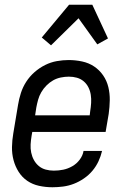

<svg xmlns="http://www.w3.org/2000/svg" viewBox="-20 -781 540 809"><path d="M201 8Q172 8 144.5 2Q117 -4 95 -19Q73 -34 58.5 -57Q44 -80 37 -106.5Q30 -133 30.5 -161.5Q31 -190 36 -219L56 -339Q60 -364 68 -389Q76 -414 90.5 -436.5Q105 -459 125.5 -477Q146 -495 170 -507Q194 -519 219.5 -523.5Q245 -528 269 -528Q298 -528 326 -522Q354 -516 376.5 -501Q399 -486 414.5 -463.5Q430 -441 436.5 -414Q443 -387 442.5 -358.5Q442 -330 438 -301L425 -225H116L113 -208Q110 -190 109 -172.5Q108 -155 111.5 -138Q115 -121 123 -106.5Q131 -92 143.5 -81.5Q156 -71 172.5 -66.5Q189 -62 207 -62Q227 -62 246.5 -66Q266 -70 284.5 -80.5Q303 -91 316 -108.5Q329 -126 332 -145H410Q405 -123 395 -101.5Q385 -80 369.5 -61.5Q354 -43 333.5 -29Q313 -15 291 -6.5Q269 2 246 5Q223 8 201 8ZM358 -295 360 -312Q363 -330 364 -347.5Q365 -365 362.5 -381.5Q360 -398 352.5 -413Q345 -428 332.5 -438.5Q320 -449 304 -453.5Q288 -458 270 -458Q254 -458 236.5 -454.5Q219 -451 204 -442.5Q189 -434 176 -421Q163 -408 154 -392.5Q145 -377 140.5 -360.5Q136 -344 133 -328L128 -295ZM195 -590 156 -623 271 -761H369L435 -619L390 -594L311 -704Z"/></svg>

Font: Iosevka Term Oblique
Style: Regular
Weight: 400
Italic angle: -9°
Monospace: yes
Designer: Belleve Invis
Foundry: Belleve Invis
Version: Version 31.4.0